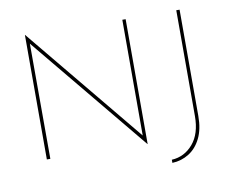

<svg xmlns="http://www.w3.org/2000/svg" viewBox="-89 -827 1300 1083"><g transform="rotate(-10 561.0 -285.5)"><path d="M693 13 133 -666 138 -676 139 0H119V-713H120L685 -27L675 -28V-702H694V13ZM1003 -93Q1003 -18 977.5 34Q952 86 908.5 113Q865 140 813 142V124Q886 120 935 62.5Q984 5 984 -96V-702H1003Z"/></g></svg>

Font: Josefin Sans Thin Thin
Style: Regular
Weight: 250
Version: Version 2.001